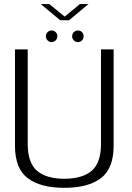

<svg xmlns="http://www.w3.org/2000/svg" viewBox="-20 -917 650 942"><path d="M295.5 4.5Q412.5 4.5 475 -42.8Q537.5 -90 537.5 -202.5V-674.5H475.5V-211.5Q475.5 -118 429.8 -79Q384 -40 295.5 -40Q207.5 -40 161.8 -79Q116 -118 116 -211.5V-674.5H53.5V-202.5Q53.5 -90 116 -42.8Q178.5 4.5 295.5 4.5ZM233 -710.5Q245 -710.5 253.2 -719Q261.5 -727.5 261.5 -739Q261.5 -751 253.2 -759.2Q245 -767.5 233 -767.5Q221.5 -767.5 213.2 -759.2Q205 -751 205 -739Q205 -727.5 213.2 -719Q221.5 -710.5 233 -710.5ZM362.5 -710.5Q374.5 -710.5 382.5 -719Q390.5 -727.5 390.5 -739Q390.5 -751 382.5 -759.2Q374.5 -767.5 362.5 -767.5Q350.5 -767.5 342.2 -759.2Q334 -751 334 -739Q334 -727.5 342.2 -719Q350.5 -710.5 362.5 -710.5ZM275.5 -817.5H318.5L414 -897H372L297.5 -835.5L222 -897H180Z"/></svg>

Font: Anybody UltraCondensed Thin Light
Style: Regular
Weight: 300
Version: Version 1.111